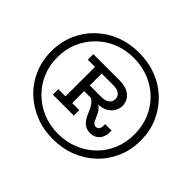

<svg xmlns="http://www.w3.org/2000/svg" viewBox="-198 -957 1418 1418"><g transform="rotate(45 511.0 -248.5)"><path d="M510 203Q413 203 328.5 169.5Q244 136 180 75.5Q116 15 80 -67.5Q44 -150 44 -248Q44 -347 80 -429.5Q116 -512 180 -573Q244 -634 328.5 -667Q413 -700 510 -700Q609 -700 694 -667Q779 -634 842.5 -573Q906 -512 942 -429.5Q978 -347 978 -248Q978 -150 942 -67.5Q906 15 842.5 75.5Q779 136 694 169.5Q609 203 510 203ZM279 -30V-87H354V-395H279V-453H550Q625 -453 663.5 -419.5Q702 -386 702 -334Q702 -308 688.5 -282.5Q675 -257 648.5 -239Q622 -221 582 -216L567 -215Q583 -206 595.5 -190.5Q608 -175 617 -153Q631 -120 641.5 -103Q652 -86 671 -86Q689 -86 697.5 -99Q706 -112 706 -129V-149H773V-129Q773 -100 761.5 -76Q750 -52 727.5 -37.5Q705 -23 674 -23Q641 -23 618.5 -38Q596 -53 581 -78Q566 -103 554 -133Q544 -159 532 -176Q520 -193 509 -202Q498 -211 490 -212H424V-87H498V-30ZM510 148Q596 148 669.5 118Q743 88 798 34.5Q853 -19 883 -91Q913 -163 913 -248Q913 -334 883 -406Q853 -478 798 -532Q743 -586 669.5 -615.5Q596 -645 510 -645Q425 -645 352 -615.5Q279 -586 224 -532Q169 -478 138 -406Q107 -334 107 -248Q107 -163 138 -91Q169 -19 224 34.5Q279 88 352 118Q425 148 510 148ZM424 -271H550Q583 -271 606 -287Q629 -303 629 -334Q629 -363 607 -379Q585 -395 550 -395H424Z"/></g></svg>

Font: BioRhyme
Style: Regular
Weight: 400
Designer: Aoife Mooney
Foundry: Aoife Mooney Type
Version: Version 1.600;gftools[0.9.33]